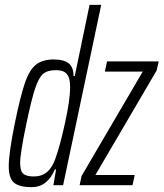

<svg xmlns="http://www.w3.org/2000/svg" viewBox="-20 -763 674 791"><path d="M16 -78Q16 -132 41 -255Q64 -367 82.5 -421Q101 -475 128 -496.5Q155 -518 201 -518Q243 -518 263 -502Q283 -486 283 -450H288L349 -743H397L240 0H200L211 -65H206Q175 8 111 8Q59 8 37.5 -10.5Q16 -29 16 -78ZM208 -109Q227 -161 248 -257Q269 -353 269 -404Q269 -442 255.5 -458Q242 -474 211 -474Q176 -474 158 -459Q140 -444 125 -399.5Q110 -355 89 -255Q63 -131 63 -92Q63 -58 76 -47Q89 -36 120 -36Q183 -36 208 -109ZM308 0 316 -38 568 -468H412L421 -510H634L625 -472L373 -42H535L526 0Z"/></svg>

Font: Saira Ultra Condensed Light
Style: Italic
Weight: 300
Width: 1
Italic angle: -12°
Designer: Hector Gatti with collaboration of the Omnibus-Type team
Foundry: Omnibus-Type
Version: Version 1.001; ttfautohint (v1.8)